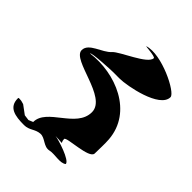

<svg xmlns="http://www.w3.org/2000/svg" viewBox="-284 -1089 1462 1462"><g transform="rotate(45 447.0 -358.5)"><path d="M213 135 168 129 99 78C82 74 74 69 57 69C46 69 39 65 39 75C39 172 118 186 216 186C274 186 296 148 351 144C402 141 435 199 492 186C539 175 615 201 651 171C651 132 482 79 445 75C550 77 507 93 507 45C507 18 750 19 750 -42C750 -92 754 -144 750 -195C729 -469 432 -588 186 -555C186 -570 391 -579 408 -579H480C560 -579 855 -635 855 -753C855 -802 579 -940 450 -897C441 -894 555 -889 555 -873C555 -809 337 -726 297 -681C247 -624 123 -605 123 -528C123 -422 513 -413 513 -249C513 -78 249 -28 249 120Z"/></g></svg>

Font: CISF Camouflage Kit
Style: Regular
Weight: 400
Designer: Robert Jablonski, Jasper
Foundry: Cannot Into Space Fonts
Version: Version 1.27